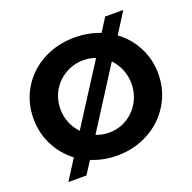

<svg xmlns="http://www.w3.org/2000/svg" viewBox="-140 -894 1086 1088"><g transform="rotate(-20 403.0 -350.0)"><path d="M779 -349Q779 -249 729.5 -167Q680 -85 594 -38Q508 9 403 9Q321 9 248 -21L199 55H90L167 -66Q101 -116 64 -189.5Q27 -263 27 -349Q27 -449 76 -530Q125 -611 211 -657Q297 -703 403 -703Q483 -703 556 -675L607 -755H716L637 -630Q703 -582 741 -508.5Q779 -435 779 -349ZM250 -196 478 -552Q445 -565 405 -565Q347 -565 297 -536.5Q247 -508 218 -458.5Q189 -409 189 -348Q189 -304 205 -265Q221 -226 250 -196ZM617 -348Q617 -393 600.5 -433Q584 -473 555 -503L326 -144Q363 -129 405 -129Q463 -129 511.5 -158Q560 -187 588.5 -237.5Q617 -288 617 -348Z"/></g></svg>

Font: Gontserrat SemiBold
Style: Regular
Weight: 600
Designer: Julieta Ulanovsky
Foundry: Julieta Ulanovsky
Version: Version 6.001